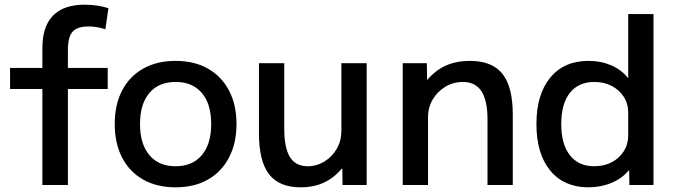

<svg xmlns="http://www.w3.org/2000/svg" viewBox="-20 -790 2888 820"><path d="M161 0V-410H23V-500H161V-585Q161 -677 206.5 -723.5Q252 -770 342 -770Q370 -770 396 -766Q422 -762 443 -755L430 -665Q394 -677 359 -677Q310 -677 290 -654.5Q270 -632 270 -577V-500H440V-410H270V0Z M730 10Q650 10 591.5 -23Q533 -56 501.5 -117Q470 -178 470 -260Q470 -343 501.5 -403.5Q533 -464 591.5 -497Q650 -530 730 -530Q810 -530 868 -497Q926 -464 958 -403.5Q990 -343 990 -260Q990 -178 958 -117Q926 -56 868 -23Q810 10 730 10ZM730 -80Q802 -80 842 -127.5Q882 -175 882 -260Q882 -346 842 -393Q802 -440 730 -440Q658 -440 618 -393Q578 -346 578 -260Q578 -175 618 -127.5Q658 -80 730 -80Z M1264 10Q1172 10 1129 -46Q1086 -102 1086 -220V-520H1194V-240Q1194 -158 1218.5 -119Q1243 -80 1294 -80Q1333 -80 1366 -100.5Q1399 -121 1418.5 -155Q1438 -189 1438 -230V-520H1546V0H1443L1442 -70H1440Q1406 -30 1363 -10Q1320 10 1264 10Z M1700 0V-520H1803L1804 -450H1806Q1841 -491 1885.5 -510.5Q1930 -530 1987 -530Q2082 -530 2126 -474.5Q2170 -419 2170 -300V0H2062V-280Q2062 -361 2036 -400.5Q2010 -440 1957 -440Q1916 -440 1882 -419.5Q1848 -399 1828 -365Q1808 -331 1808 -290V0Z M2493 10Q2389 10 2330 -61.5Q2271 -133 2271 -260Q2271 -387 2330 -458.5Q2389 -530 2493 -530Q2546 -530 2589.5 -511.5Q2633 -493 2661 -458H2663V-730H2771V0H2668L2667 -62H2665Q2637 -28 2591.5 -9Q2546 10 2493 10ZM2517 -80Q2560 -80 2592.5 -97Q2625 -114 2644 -144Q2663 -174 2663 -211V-309Q2663 -347 2644 -376.5Q2625 -406 2592.5 -423Q2560 -440 2518 -440Q2451 -440 2414 -393.5Q2377 -347 2377 -260Q2377 -174 2414 -127Q2451 -80 2517 -80Z"/></svg>

Font: M PLUS 2 Thin Medium
Style: Regular
Weight: 500
Version: Version 1.001